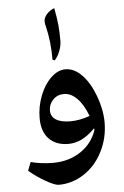

<svg xmlns="http://www.w3.org/2000/svg" viewBox="-65 -812 714 1107"><g transform="rotate(-5 292.0 -258.5)"><path d="M523.9 -85Q523.9 3.4 484.9 81.5Q445.8 159.7 377.4 204.8Q309.1 250 230 250Q206.5 250 154.1 219.7Q101.6 189.5 60.1 153.8L79.1 105Q142.1 121.1 208 121.1Q299.8 121.1 368.2 75.4Q436.5 29.8 461.9 -47.9L460.9 -52.7V-57.1Q419.9 -16.1 382.3 2Q344.7 20 306.2 20Q234.4 20 193.6 -22.2Q152.8 -64.5 152.8 -142.1Q152.8 -208.5 177 -271Q201.2 -333.5 241.2 -371.8Q281.2 -410.2 325.2 -410.2Q375.5 -410.2 419.9 -364.7Q464.4 -319.3 494.1 -239.3Q523.9 -159.2 523.9 -85ZM329.1 -108.9Q380.9 -108.9 440.9 -129.9Q416 -196.3 380.4 -232.7Q344.7 -269 304.2 -269Q265.6 -269 240.7 -242.7Q215.8 -216.3 215.8 -181.2Q215.8 -146 245.1 -127.4Q274.4 -108.9 329.1 -108.9ZM292 -767.1Q303.2 -708.5 307.1 -668.9Q311 -629.4 311 -577.6Q311 -549.3 300 -519.8Q289.1 -490.2 269 -466.8L256.3 -471.7Q256.3 -579.6 234.4 -667.5Q230 -683.6 230 -695.8Q230 -716.8 247.6 -736.8Q265.1 -756.8 292 -767.1Z"/></g></svg>

Font: Droid Arabic Naskh
Style: Bold
Weight: 700
Designer: Pascal Zoghbi
Foundry: Ascender Corporation
Version: Version 1.00